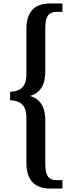

<svg xmlns="http://www.w3.org/2000/svg" viewBox="-20 -819 415 1098"><path d="M337 259V211H304C253 211 239 180 239 117V-130C239 -209 209 -253 153 -270V-271C209 -287 239 -332 239 -410V-657C239 -719 253 -751 304 -751H337V-799H266C172 -799 131 -746 131 -653V-395C131 -315 89 -296 38 -294V-246C89 -243 131 -226 131 -145V112C131 204 172 259 266 259Z"/></svg>

Font: Noto Serif Sinhala ExtraCondensed SemiBold
Style: Regular
Weight: 600
Width: 2
Designer: Jelle Bosma - Monotype Design Team
Foundry: Monotype Imaging Inc.
Version: Version 2.007